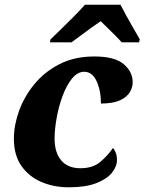

<svg xmlns="http://www.w3.org/2000/svg" viewBox="-20 -786 614 816"><path d="M273 10Q208 10 155 -13Q102 -36 70.5 -81.5Q39 -127 39 -197Q39 -253 60.5 -313.5Q82 -374 125 -427Q168 -480 232 -513Q296 -546 381 -546Q467 -546 505.5 -513.5Q544 -481 544 -436Q544 -415 531.5 -394Q519 -373 489.5 -359.5Q460 -346 409 -346Q409 -401 390.5 -441Q372 -481 338 -481Q309 -481 285.5 -451.5Q262 -422 245.5 -377Q229 -332 220.5 -283.5Q212 -235 212 -197Q212 -138 240 -104.5Q268 -71 322 -71Q375 -71 407 -98.5Q439 -126 460 -157Q467 -150 472 -137Q477 -124 477 -106Q477 -78 455.5 -51.5Q434 -25 389 -7.5Q344 10 273 10ZM195 -619Q215 -638 241 -663.5Q267 -689 293.5 -715.5Q320 -742 341 -766H492Q502 -746 517 -719Q532 -692 547.5 -665Q563 -638 574 -619L571 -606H497Q488 -617 471.5 -633.5Q455 -650 437.5 -667Q420 -684 408 -696Q390 -684 366.5 -667Q343 -650 321 -633.5Q299 -617 284 -606H192Z"/></svg>

Font: Noto Serif ExtraBold
Style: Italic
Weight: 800
Italic angle: -12°
Designer: Monotype Design Team
Foundry: Monotype Imaging Inc.
Version: Version 2.013